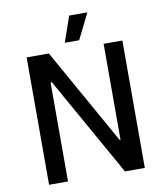

<svg xmlns="http://www.w3.org/2000/svg" viewBox="-94 -961 897 1039"><g transform="rotate(-10 354.0 -441.5)"><path d="M457 -883H357L308 -742H387ZM91 0H195V-544H202L508 0H617V-700H514V-173H509L213 -700H91Z"/></g></svg>

Font: Fixel Text Medium
Style: Regular
Weight: 500
Width: 4
Designer: AlfaBravo + MacPaw
Foundry: Kyrylo Tkachov, Marchela Mozhyna, Serhii Makarenko, Maria Weinstein, Zakhar Kryvoshyya
Version: Version 1.211